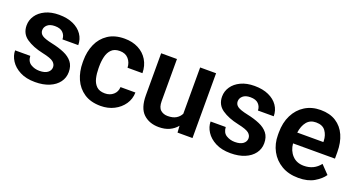

<svg xmlns="http://www.w3.org/2000/svg" viewBox="-40 -1000 2725 1471"><g transform="rotate(20 1323.0 -264.0)"><path d="M348.6 -144.5Q348.6 -168.9 327.1 -186.8Q305.7 -204.6 236.3 -219.2Q153.8 -236.8 101.1 -273.2Q48.3 -309.6 48.3 -377Q48.3 -420.4 73.2 -457Q98.1 -493.7 144.8 -515.9Q191.4 -538.1 255.9 -538.1Q323.2 -538.1 371.6 -516.1Q419.9 -494.1 446 -456.1Q472.2 -418 472.2 -369.6H343.3Q343.3 -400.9 321.8 -423.3Q300.3 -445.8 255.4 -445.8Q215.3 -445.8 194.3 -427.2Q173.3 -408.7 173.3 -382.8Q173.3 -357.4 195.3 -341.8Q217.3 -326.2 277.3 -313.5Q335.9 -301.3 380.4 -282.2Q424.8 -263.2 449.7 -231.7Q474.6 -200.2 474.6 -150.4Q474.6 -104 447.8 -67.6Q420.9 -31.2 371.8 -10.7Q322.8 9.8 256.3 9.8Q183.6 9.8 133.3 -16.4Q83 -42.5 57.1 -83Q31.2 -123.5 31.2 -166.5H154.8Q157.2 -120.6 188.5 -101.6Q219.7 -82.5 258.8 -82.5Q302.7 -82.5 325.7 -100.1Q348.6 -117.7 348.6 -144.5Z M789.1 -91.8Q830.1 -91.8 857.4 -115.7Q884.8 -139.6 886.2 -178.2H1007.8Q1006.8 -124.5 977.5 -82Q948.2 -39.6 899.7 -14.9Q851.1 9.8 791 9.8Q710 9.8 656.2 -26.1Q602.5 -62 575.9 -122.3Q549.3 -182.6 549.3 -256.3V-272Q549.3 -345.7 575.9 -406Q602.5 -466.3 656.2 -502.2Q710 -538.1 790.5 -538.1Q854.5 -538.1 903.1 -512.9Q951.7 -487.8 979.2 -442.4Q1006.8 -397 1007.8 -335.9H886.2Q884.8 -377.9 859.4 -407.2Q834 -436.5 788.1 -436.5Q744.1 -436.5 720.5 -412.8Q696.8 -389.2 687.7 -351.6Q678.7 -314 678.7 -272V-256.3Q678.7 -213.9 687.5 -176.3Q696.3 -138.7 720.2 -115.2Q744.1 -91.8 789.1 -91.8Z M1416 0 1412.6 -54.7Q1388.2 -24.4 1351.6 -7.3Q1314.9 9.8 1265.6 9.8Q1187.5 9.8 1138.9 -36.1Q1090.3 -82 1090.3 -187V-528.3H1219.2V-186Q1219.2 -133.8 1242.7 -113.5Q1266.1 -93.3 1300.3 -93.3Q1342.8 -93.3 1368.9 -108.9Q1395 -124.5 1408.2 -150.9V-528.3H1538.1V0Z M1942.4 -144.5Q1942.4 -168.9 1920.9 -186.8Q1899.4 -204.6 1830.1 -219.2Q1747.6 -236.8 1694.8 -273.2Q1642.1 -309.6 1642.1 -377Q1642.1 -420.4 1667 -457Q1691.9 -493.7 1738.5 -515.9Q1785.2 -538.1 1849.6 -538.1Q1917 -538.1 1965.3 -516.1Q2013.7 -494.1 2039.8 -456.1Q2065.9 -418 2065.9 -369.6H1937Q1937 -400.9 1915.5 -423.3Q1894 -445.8 1849.1 -445.8Q1809.1 -445.8 1788.1 -427.2Q1767.1 -408.7 1767.1 -382.8Q1767.1 -357.4 1789.1 -341.8Q1811 -326.2 1871.1 -313.5Q1929.7 -301.3 1974.1 -282.2Q2018.6 -263.2 2043.5 -231.7Q2068.4 -200.2 2068.4 -150.4Q2068.4 -104 2041.5 -67.6Q2014.6 -31.2 1965.6 -10.7Q1916.5 9.8 1850.1 9.8Q1777.3 9.8 1727.1 -16.4Q1676.8 -42.5 1650.9 -83Q1625 -123.5 1625 -166.5H1748.5Q1751 -120.6 1782.2 -101.6Q1813.5 -82.5 1852.5 -82.5Q1896.5 -82.5 1919.4 -100.1Q1942.4 -117.7 1942.4 -144.5Z M2403.3 9.8Q2323.2 9.8 2265.4 -24.4Q2207.5 -58.6 2176.3 -116.5Q2145 -174.3 2145 -246.1V-265.6Q2145 -347.2 2175.8 -408.4Q2206.5 -469.7 2261.5 -503.9Q2316.4 -538.1 2388.7 -538.1Q2463.9 -538.1 2514.9 -505.4Q2565.9 -472.7 2591.8 -414.3Q2617.7 -356 2617.7 -279.3V-225.1H2275.9Q2281.2 -167 2316.7 -129.4Q2352.1 -91.8 2411.1 -91.8Q2493.2 -91.8 2542 -154.8L2606.9 -87.4Q2582 -50.3 2531.2 -20.3Q2480.5 9.8 2403.3 9.8ZM2387.7 -436.5Q2339.8 -436.5 2312.7 -403.3Q2285.6 -370.1 2277.8 -314H2490.7V-323.7Q2489.3 -369.6 2465.3 -403.1Q2441.4 -436.5 2387.7 -436.5Z"/></g></svg>

Font: Vazirmatn RD UI SemiBold
Style: Regular
Weight: 600
Designer: Saber Rastikerdar
Foundry: Saber Rastikerdar
Version: Version 33.003